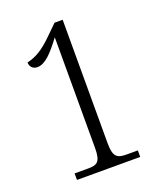

<svg xmlns="http://www.w3.org/2000/svg" viewBox="-134 -803 740 887"><g transform="rotate(-20 236.0 -359.0)"><path d="M90 0H401V-32H346C301 -32 281 -42 281 -110V-718H241L191 -669C138 -616 100 -597 61 -588C61 -566 76 -552 97 -552C136 -552 172 -592 219 -654V-110C219 -40 200 -32 155 -32H90Z"/></g></svg>

Font: Noto Serif Devanagari Condensed Light
Style: Regular
Weight: 300
Width: 3
Designer: Universal Thirst, Indian Type Foundry and the Monotype Design Team
Foundry: Monotype Imaging Inc.
Version: Version 2.004